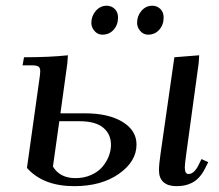

<svg xmlns="http://www.w3.org/2000/svg" viewBox="-20 -637 759 664"><path d="M58.1 -411.1 63 -439Q151.4 -439 214.8 -445.8L212.9 -418L189 -245.1H273.9Q355 -245.1 403.6 -215.6Q452.1 -186 452.1 -137.2Q452.1 -78.6 391.4 -35.9Q330.6 6.8 236.8 6.8Q129.4 6.8 73.2 -56.2L116.2 -362.8Q119.1 -380.9 119.1 -391.1Q119.1 -402.8 112.8 -407Q106.4 -411.1 88.9 -411.1ZM163.1 -61Q187 -21 241.2 -21Q271 -21 295.4 -32Q319.8 -43 334.2 -60.1Q348.6 -77.1 356.2 -96.9Q363.8 -116.7 363.8 -136.2Q363.8 -172.9 337.2 -195.3Q310.5 -217.8 253.9 -217.8H185.1ZM295.9 -558.1Q295.9 -581.5 311.3 -599.4Q326.7 -617.2 349.1 -617.2Q365.2 -617.2 376.7 -606.2Q388.2 -595.2 388.2 -576.2Q388.2 -551.3 373 -534.2Q357.9 -517.1 334 -517.1Q317.9 -517.1 306.9 -529.8Q295.9 -542.5 295.9 -558.1ZM454.1 -558.1Q454.1 -582 469.2 -599.6Q484.4 -617.2 506.8 -617.2Q522.9 -617.2 534.4 -606.2Q545.9 -595.2 545.9 -576.2Q545.9 -551.3 530.8 -534.2Q515.6 -517.1 492.2 -517.1Q476.1 -517.1 465.1 -529.8Q454.1 -542.5 454.1 -558.1ZM529.8 -47.9Q529.8 -68.4 535.2 -105L583 -439L668.9 -445.8L667 -418L624 -104Q619.1 -68.8 619.1 -58.1Q619.1 -35.2 631.8 -35.2Q650.9 -35.2 666 -64.9L676.8 -86.9L700.2 -76.2L689 -54.2Q679.7 -35.6 668 -23.2Q656.2 -10.7 643.1 -4.4Q629.9 2 617.2 4.4Q604.5 6.8 589.8 6.8Q561 6.8 545.4 -7.1Q529.8 -21 529.8 -47.9Z"/></svg>

Font: Dihjauti S
Style: Bold Italic
Weight: 700
Italic angle: -9°
Designer: T. Christopher White
Version: Version 3.0.0